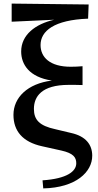

<svg xmlns="http://www.w3.org/2000/svg" viewBox="-20 -833 547 1070"><path d="M288 -113C200 -132 169 -165 169 -226C169 -295 212 -360 363 -360C388 -360 417 -360 440 -359V-464C427 -462 388 -461 374 -461C258 -461 206 -514 206 -582C206 -660 281 -722 471 -729L474 -808L45 -813V-712L282 -723C177 -699 98 -639 98 -546C98 -474 143 -403 269 -384C133 -367 55 -289 55 -193C55 -104 105 -42 214 -18L322 6C389 21 405 44 405 77C405 122 353 163 217 172L221 217C404 213 494 125 494 35C494 -27 458 -74 376 -92Z"/></svg>

Font: Source Han Serif
Style: Bold
Weight: 700
Designer: Ryoko NISHIZUKA 西塚涼子 (kana & ideographs); Frank Grießhammer (Latin, Greek & Cyrillic); Wenlong ZHANG 张文龙 (bopomofo); San
Foundry: Adobe Systems Incorporated
Version: Version 1.001;PS 1.001;hotconv 16.6.54;makeotf.lib2.5.65590